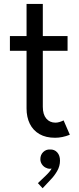

<svg xmlns="http://www.w3.org/2000/svg" viewBox="-20 -704 408 992"><path d="M117.2 -143.6V-441.4H31.2V-517.6H117.2V-683.6H201.2V-517.6H329.1V-441.4H201.2V-152.3Q201.2 -112.8 219 -91.6Q236.8 -70.3 266.6 -70.3Q285.2 -70.3 308.6 -82L340.8 -7.8Q301.8 7.8 264.6 7.8Q216.8 7.8 183.8 -11.2Q150.9 -30.3 134 -64.5Q117.2 -98.6 117.2 -143.6ZM175.8 242.2 215.8 204.1Q238.8 182.1 246.6 167Q241.7 168 238.3 168Q226.1 168 214.6 161.6Q203.1 155.3 195.8 143.8Q188.5 132.3 188.5 118.2Q188.5 96.2 203.1 81.8Q217.8 67.4 238.3 68.4Q261.2 67.4 275.6 83.3Q290 99.1 290 126Q290 154.8 274.9 180.4Q259.8 206.1 242.2 223.6L200.2 268.6Z"/></svg>

Font: Reddit Sans Strawberry
Style: Regular
Weight: 400
Designer: Stephen Hutchings
Foundry: Reddit
Version: Version 1.013